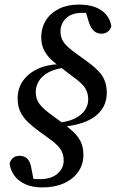

<svg xmlns="http://www.w3.org/2000/svg" viewBox="-20 -703 518 838"><path d="M165 115Q121 115 90.5 101Q60 87 43 64Q26 41 22 12Q25 -3 36 -13Q47 -23 65 -23Q86 -23 98.5 -11Q111 1 116 27L130 99L80 68Q96 72 111.5 75.5Q127 79 152 79Q203 79 230.5 55.5Q258 32 258 -3Q258 -31 243.5 -52.5Q229 -74 192 -100L156 -126Q125 -148 103 -169Q81 -190 69 -214.5Q57 -239 57 -274Q57 -316 79.5 -349Q102 -382 142.5 -401.5Q183 -421 239 -423L249 -439L276 -409Q225 -405 194 -388.5Q163 -372 149.5 -349Q136 -326 136 -301Q136 -271 152.5 -249Q169 -227 207 -200L244 -173Q276 -150 298.5 -129Q321 -108 332.5 -84Q344 -60 344 -28Q344 15 321.5 47Q299 79 259 97Q219 115 165 115ZM324 -683Q367 -683 396.5 -671.5Q426 -660 443.5 -639Q461 -618 466 -590Q463 -575 451.5 -565.5Q440 -556 422 -556Q403 -556 389 -569Q375 -582 367 -609L350 -665L403 -640Q392 -643 377 -645Q362 -647 341 -647Q292 -647 268 -623Q244 -599 244 -566Q244 -545 252 -529Q260 -513 276 -498.5Q292 -484 317 -466L353 -440Q384 -418 404.5 -398Q425 -378 435.5 -354.5Q446 -331 446 -298Q446 -255 423 -223.5Q400 -192 358.5 -174Q317 -156 261 -151L252 -136L223 -166Q273 -170 304.5 -185Q336 -200 350.5 -222Q365 -244 365 -269Q365 -298 351 -319.5Q337 -341 300 -367L258 -399Q231 -418 208.5 -438Q186 -458 173 -482.5Q160 -507 160 -540Q160 -582 180.5 -614.5Q201 -647 238 -665Q275 -683 324 -683Z"/></svg>

Font: Source Serif 4 Medium
Style: Italic
Weight: 500
Italic angle: -12°
Designer: Frank Grießhammer
Foundry: Adobe Systems Incorporated
Version: Version 4.004;hotconv 1.0.116;makeotfexe 2.5.65601